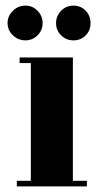

<svg xmlns="http://www.w3.org/2000/svg" viewBox="-20 -665 360 685"><path d="M240 -460V-20H290V0H40V-20H90V-440H50V-460ZM70.5 -645Q96 -645 114 -626.5Q132 -608 132 -582.5Q132 -557 114 -539Q96 -521 70.5 -521Q45 -521 26 -539Q7 -557 7 -582.5Q7 -608 26 -626.5Q45 -645 70.5 -645ZM303 -582.5Q303 -556 285.5 -538.5Q268 -521 242 -521Q216 -521 198 -539Q180 -557 180 -582.5Q180 -608 198 -626.5Q216 -645 242 -645Q268 -645 285.5 -627Q303 -609 303 -582.5Z"/></svg>

Font: Rozha One
Style: Regular
Weight: 400
Designer: Tim Donaldson, Indian Type Foundry
Foundry: Indian Type Foundry
Version: Version 1.301;PS 1.0;hotconv 1.0.78;makeotf.lib2.5.61930; tt